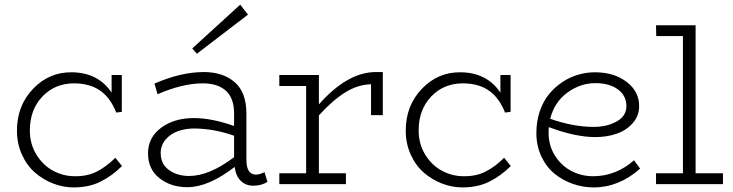

<svg xmlns="http://www.w3.org/2000/svg" viewBox="-20 -795 3164 829"><path d="M478 -113.8 506.8 -78.1Q463.4 -35.2 413.6 -10.5Q363.8 14.2 297.9 14.2Q252.4 14.2 209.2 -2.7Q166 -19.5 131.1 -49.8Q96.2 -80.1 74.7 -127.4Q53.2 -174.8 53.2 -231Q53.2 -338.9 122.8 -411.6Q192.4 -484.4 291 -482.9Q404.3 -481.4 461.9 -395V-471.2H505.9V-312L481.9 -309.1Q456.5 -373.5 411.6 -404.3Q366.7 -435.1 299.8 -435.1Q217.3 -435.1 163.1 -378.2Q108.9 -321.3 108.9 -231.9Q108.9 -173.3 137.2 -127.4Q165.5 -81.5 208.7 -58.1Q252 -34.7 299.8 -34.2Q355.5 -32.7 397.5 -54Q439.5 -75.2 478 -113.8Z M1050.8 -731.9 830.1 -563 810.1 -585.9 1017.1 -774.9ZM1122.1 -51.8 1134.8 -9.8Q1108.9 6.8 1073.7 6.8Q1040.5 6.8 1019.3 -14.4Q998 -35.6 993.2 -74.2Q879.9 13.2 789.1 13.2Q717.8 13.2 668.5 -25.6Q619.1 -64.5 619.1 -132.8Q619.1 -201.2 675.5 -243.2Q731.9 -285.2 816.9 -285.2Q895 -285.2 990.7 -251V-306.2Q990.7 -341.3 980.2 -366.9Q969.7 -392.6 950.7 -407.2Q931.6 -421.9 908.2 -428.5Q884.8 -435.1 856 -435.1Q768.6 -435.1 660.2 -388.2L647 -434.1Q761.2 -483.9 859.9 -483.9Q943.4 -483.9 993.7 -439.9Q1043.9 -396 1043.9 -304.2V-106Q1043.9 -41 1085 -41Q1100.6 -41 1122.1 -51.8ZM673.8 -133.8Q673.8 -86.9 709.5 -61Q745.1 -35.2 796.9 -35.2Q883.3 -35.2 990.7 -116.2V-209Q906.7 -238.8 821.8 -240.2Q782.7 -240.7 749.8 -229.2Q716.8 -217.8 695.3 -192.9Q673.8 -168 673.8 -133.8Z M1603 -483.9H1632.8V-297.9H1582V-431.2Q1524.4 -429.7 1470.2 -395.8Q1416 -361.8 1356.9 -296.9V-46.9H1473.6V0H1186V-46.9H1301.8V-423.8H1186V-471.2H1356.9V-344.2Q1480 -483.9 1603 -483.9Z M2156.7 -113.8 2185.5 -78.1Q2142.1 -35.2 2092.3 -10.5Q2042.5 14.2 1976.6 14.2Q1931.2 14.2 1887.9 -2.7Q1844.7 -19.5 1809.8 -49.8Q1774.9 -80.1 1753.4 -127.4Q1731.9 -174.8 1731.9 -231Q1731.9 -338.9 1801.5 -411.6Q1871.1 -484.4 1969.7 -482.9Q2083 -481.4 2140.6 -395V-471.2H2184.6V-312L2160.6 -309.1Q2135.3 -373.5 2090.3 -404.3Q2045.4 -435.1 1978.5 -435.1Q1896 -435.1 1841.8 -378.2Q1787.6 -321.3 1787.6 -231.9Q1787.6 -173.3 1815.9 -127.4Q1844.2 -81.5 1887.5 -58.1Q1930.7 -34.7 1978.5 -34.2Q2034.2 -32.7 2076.2 -54Q2118.2 -75.2 2156.7 -113.8Z M2717.8 -103 2743.7 -66.9Q2652.3 14.2 2543.5 14.2Q2496.1 14.2 2452.1 -1.5Q2408.2 -17.1 2373.3 -45.9Q2338.4 -74.7 2317.1 -120.4Q2295.9 -166 2295.9 -221.2Q2295.9 -271 2310.5 -314.2Q2325.2 -357.4 2350.1 -387.9Q2375 -418.5 2407.5 -440.2Q2439.9 -461.9 2476.1 -472.4Q2512.2 -482.9 2548.8 -482.9Q2630.9 -482.9 2685.3 -441.7Q2739.7 -400.4 2739.7 -336.9Q2739.7 -294.4 2711.9 -263.2Q2684.1 -231.9 2642.1 -217.5Q2600.1 -203.1 2550.8 -203.1Q2463.9 -203.1 2349.6 -246.1Q2348.6 -238.3 2348.6 -222.2Q2348.6 -166 2376.7 -122.1Q2404.8 -78.1 2449.2 -55.7Q2493.7 -33.2 2544.4 -34.2Q2640.1 -35.2 2717.8 -103ZM2550.8 -436Q2485.8 -436 2429.9 -395.3Q2374 -354.5 2355.5 -282.2Q2454.6 -247.1 2543.5 -247.1Q2600.6 -247.1 2642.6 -270.5Q2684.6 -293.9 2684.6 -336.9Q2684.6 -382.3 2647.7 -409.2Q2610.8 -436 2550.8 -436Z M2983.4 -46.9H3101.6V0H2812.5V-46.9H2928.7V-639.2H2813.5L2812.5 -686H2983.4Z"/></svg>

Font: BioRhyme Light
Style: Regular
Weight: 300
Designer: Aoife Mooney
Foundry: Aoife Mooney Type
Version: Version 1.500;PS 001.500;hotconv 1.0.88;makeotf.lib2.5.64775